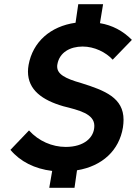

<svg xmlns="http://www.w3.org/2000/svg" viewBox="-20 -814 652 920"><path d="M369 -416C291 -438 254 -459 254 -495C254 -498 254 -502 255 -506C265 -563 316 -591 376 -591C432 -591 487 -564 520 -528L612 -623C568 -667 518 -693 459 -703L474 -794H355L342 -705C221 -688 137 -613 117 -503C115 -492 114 -481 114 -471C114 -383 183 -334 283 -305C358 -286 432 -269 432 -211C432 -155 383 -110 295 -110C230 -110 165 -138 119 -189L30 -96C77 -40 146 -5 230 5L216 86H337L349 2C471 -18 551 -94 569 -203C571 -216 572 -229 572 -240C572 -345 484 -380 369 -416Z"/></svg>

Font: Arthouse Owned
Style: Bold Italic
Weight: 700
Italic angle: -10°
Designer: Jeremy Tribby
Foundry: Tribby Type
Version: Version 1.000;PS 001.000;hotconv 1.0.88;makeotf.lib2.5.64775